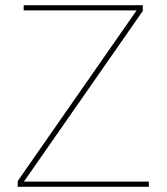

<svg xmlns="http://www.w3.org/2000/svg" viewBox="-20 -718 640 738"><path d="M552 0H48V-22L505 -678H71V-698H529V-676L72 -20H552Z"/></svg>

Font: IBM Plex Mono Thin
Style: Regular
Weight: 100
Monospace: yes
Designer: Mike Abbink, Paul van der Laan, Pieter van Rosmalen
Foundry: Bold Monday
Version: Version 2.3